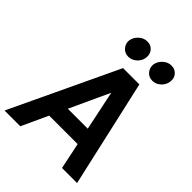

<svg xmlns="http://www.w3.org/2000/svg" viewBox="-281 -1051 1181 1181"><g transform="rotate(45 309.0 -461.0)"><path d="M-25 0 306 -700H435L112 0ZM154 -172 168 -283H489L476 -172ZM475 0 329 -700H448L606 0ZM488 -772Q457 -772 438 -794.5Q419 -817 422 -847Q427 -878 451.5 -900Q476 -922 506 -922Q537 -922 556 -900Q575 -878 570 -847Q567 -817 543 -794.5Q519 -772 488 -772ZM278 -772Q248 -772 228.5 -794.5Q209 -817 212 -847Q217 -878 241.5 -900Q266 -922 296 -922Q328 -922 346.5 -900Q365 -878 361 -847Q358 -817 334 -794.5Q310 -772 278 -772Z"/></g></svg>

Font: Inclusive Sans SemiBold
Style: Italic
Weight: 600
Italic angle: -7°
Designer: Olivia King
Foundry: Olivia King
Version: Version 2.004